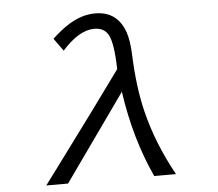

<svg xmlns="http://www.w3.org/2000/svg" viewBox="-57 -894 1114 982"><g transform="rotate(-5 500.0 -402.5)"><path d="M252.9 24.9H141.1L184.1 -32.7Q423.3 -354.5 554.2 -536.1Q551.3 -667.5 527.8 -711.9Q506.8 -752 455.1 -752Q377 -752 290 -654.3L243.2 -719.2Q287.1 -759.8 319.8 -781.2Q393.1 -830.1 466.3 -830.1Q580.6 -830.1 619.1 -718.8Q633.8 -675.8 636.7 -602.5Q642.6 -438.5 673.8 -310.1Q714.8 -141.6 807.1 24.9H695.3Q603 -174.3 567.9 -418.9Z"/></g></svg>

Font: BIZ UDPGothic
Style: Regular
Weight: 400
Designer: TypeBank Co., Ltd.
Foundry: Morisawa Inc.
Version: Version 1.051